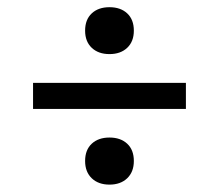

<svg xmlns="http://www.w3.org/2000/svg" viewBox="-20 -508 592 520"><path d="M276.5 -135.5Q306.5 -135.5 324.5 -118.8Q342.5 -102 342.5 -72Q342.5 -42.5 324.5 -25.2Q306.5 -8 276.5 -8Q246.5 -8 228.5 -25.2Q210.5 -42.5 210.5 -72Q210.5 -102 228.5 -118.8Q246.5 -135.5 276.5 -135.5ZM276.5 -488.5Q306.5 -488.5 324.5 -471.8Q342.5 -455 342.5 -425Q342.5 -395.5 324.5 -378.5Q306.5 -361.5 276.5 -361.5Q246.5 -361.5 228.5 -378.5Q210.5 -395.5 210.5 -425Q210.5 -455 228.5 -471.8Q246.5 -488.5 276.5 -488.5ZM69.5 -283.5H483.5V-213H69.5Z"/></svg>

Font: Newsreader 9pt
Style: Regular
Weight: 400
Designer: Hugues Gentile
Foundry: Production Type
Version: Version 1.003